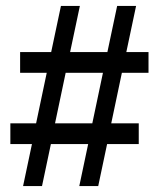

<svg xmlns="http://www.w3.org/2000/svg" viewBox="-20 -629 537 649"><path d="M342 -142 312 0H248L278 -142H152L122 0H58L88 -142H15V-212H102L138 -383H48V-453H153L186 -609H250L217 -453H343L376 -609H440L407 -453H482V-383H392L356 -212H449V-142ZM202 -383 166 -212H292L328 -383Z"/></svg>

Font: TajawalTap Med
Style: Regular
Weight: 500
Designer: Boutros Fonts
Foundry: Created by Boutros International 2017
Version: Version 2.700